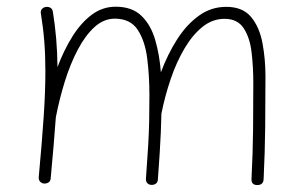

<svg xmlns="http://www.w3.org/2000/svg" viewBox="-20 -526 900 564"><path d="M93.8 -5.9Q103.5 -110.4 108.4 -184.3Q113.3 -258.3 113.3 -315.9Q113.3 -363.8 110.1 -404.3Q106.9 -444.8 100.1 -485.8Q98.6 -494.1 103 -499.3Q107.4 -504.4 113.8 -505.4Q120.6 -506.8 127.2 -503.7Q133.8 -500.5 135.3 -491.7Q141.6 -452.1 145 -412.8Q148.4 -373.5 148.9 -329.1Q167.5 -378.4 192.6 -418.7Q217.8 -459 249.5 -482.7Q281.2 -506.3 319.8 -506.3Q367.7 -506.3 395.3 -479.7Q422.9 -453.1 435.8 -409.2Q448.7 -365.2 452.6 -313.5Q472.2 -366.2 500 -409.9Q527.8 -453.6 564 -479.7Q600.1 -505.9 644.5 -505.9Q693.4 -505.9 718 -475.6Q742.7 -445.3 751.2 -398.4Q759.8 -351.6 759.8 -301.8Q759.8 -226.6 759 -153.8Q758.3 -81.1 754.4 0.5Q753.4 17.6 735.8 17.6Q717.8 17.6 718.8 -0.5Q722.7 -77.6 723.4 -145Q724.1 -212.4 724.1 -282.2Q724.1 -329.6 719 -372.6Q713.9 -415.5 695.8 -443.1Q677.7 -470.7 639.6 -470.7Q604 -470.7 574.5 -446.8Q544.9 -422.9 521.5 -382.8Q498 -342.8 481.2 -293.2Q464.4 -243.7 454.1 -191.9Q453.6 -164.1 452.4 -137.2Q451.2 -110.4 449.2 -77.6Q447.3 -44.9 443.8 1Q443.4 9.8 437.5 13.7Q431.6 17.6 424.8 17.1Q418.5 17.1 413.3 12.5Q408.2 7.8 408.7 -1Q413.1 -60.1 415.3 -98.6Q417.5 -137.2 418.2 -170.2Q418.9 -203.1 418.9 -245.6Q418.9 -303.2 412.4 -354.7Q405.8 -406.2 384.3 -438.7Q362.8 -471.2 317.4 -471.2Q284.7 -471.2 257.6 -446.5Q230.5 -421.9 208.5 -380.1Q186.5 -338.4 170.4 -286.6Q154.3 -234.9 144 -181.2Q141.1 -143.1 137.5 -98.6Q133.8 -54.2 128.9 -2Q128.4 6.3 122.3 10Q116.2 13.7 109.4 13.2Q103 12.7 98.1 7.8Q93.3 2.9 93.8 -5.9Z"/></svg>

Font: Mikhak-DS2-FD ExtraLight
Style: Regular
Weight: 200
Designer: Amin Abedi
Version: Version 3.2